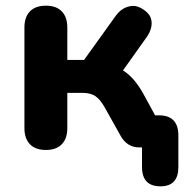

<svg xmlns="http://www.w3.org/2000/svg" viewBox="-20 -519 666 676"><path d="M545 137Q480 137 480 69V0H470Q427 0 404 -42L348 -142Q332 -170 315 -181Q298 -192 271 -192H217V-68Q217 -31 197.5 -11Q178 9 142 9Q105 9 85.5 -11Q66 -31 66 -68V-422Q66 -459 85.5 -479Q105 -499 142 -499Q178 -499 197.5 -479Q217 -459 217 -422V-308H276L388 -464Q404 -486 426 -494Q448 -502 466.5 -495Q485 -488 499.5 -473.5Q514 -459 514 -437Q514 -415 499 -392L413 -271Q452 -247 484 -190L526 -113H539Q608 -113 608 -42V69Q608 137 545 137Z"/></svg>

Font: Nunito ExtraBold
Style: Regular
Weight: 800
Designer: Vernon Adams
Foundry: Vernon Adams
Version: Version 3.602